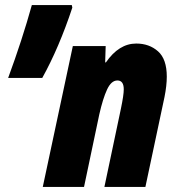

<svg xmlns="http://www.w3.org/2000/svg" viewBox="-20 -734 693 754"><path d="M266 -553H395L393 -489H396Q447 -563 515 -563Q566 -563 600.5 -532.5Q635 -502 635 -433Q635 -398 626 -353L551 0H390L455 -308Q466 -361 466 -383Q466 -418 441 -418Q417 -418 400.5 -382.5Q384 -347 370 -285L310 0H148ZM105 -714H262L264 -704Q212 -547 146 -428H12Q67 -577 105 -714Z"/></svg>

Font: Noto Sans UI CondBlack
Style: Italic
Weight: 900
Width: 3
Italic angle: -12°
Designer: Monotype Design Team
Foundry: Monotype Imaging Inc.
Version: Version 1.001